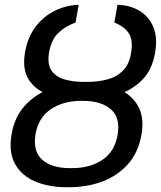

<svg xmlns="http://www.w3.org/2000/svg" viewBox="-20 -780 679 810"><path d="M332.5 -429.7H344.2Q420.4 -429.7 477.3 -405.8Q534.2 -381.8 561.8 -333.7Q589.4 -285.6 577.1 -213.4Q564.5 -138.2 520.8 -88.6Q477.1 -39.1 412.6 -14.6Q348.1 9.8 272 9.8H260.3Q185.5 9.8 128.4 -14.4Q71.3 -38.6 43.7 -87.9Q16.1 -137.2 28.8 -212.9Q41 -286.1 84.7 -334.2Q128.4 -382.3 193.1 -406.2Q257.8 -430.2 332.5 -429.7ZM332.5 -354.5H321.8Q245.1 -354 193.1 -318.4Q141.1 -282.7 129.4 -211.4Q118.7 -140.6 158.7 -105.7Q198.7 -70.8 273.4 -70.8H285.2Q359.9 -70.8 412.4 -106Q464.8 -141.1 476.6 -213.4Q487.8 -283.2 448 -318.6Q408.2 -354 332.5 -354.5ZM350.1 -434.6Q395 -434.6 433.8 -445.1Q472.7 -455.6 499.3 -482.7Q525.9 -509.8 533.2 -558.1Q542 -609.4 524.2 -638.2Q506.3 -667 462.4 -685.1L475.6 -759.8Q528.8 -758.3 568.6 -734.4Q608.4 -710.4 627 -665.8Q645.5 -621.1 634.3 -557.6Q622.1 -484.9 578.4 -441.4Q534.7 -397.9 471.4 -378.9Q408.2 -359.9 337.4 -359.9H316.9Q245.6 -359.9 188.7 -379.2Q131.8 -398.4 102.5 -442.1Q73.2 -485.8 85.4 -558.1Q96.2 -622.1 129.4 -666.3Q162.6 -710.4 210.2 -734.1Q257.8 -757.8 312 -759.8L298.8 -685.1Q252.9 -668 224.4 -639.4Q195.8 -610.8 187 -558.6Q178.7 -509.3 197.3 -482.4Q215.8 -455.6 251.7 -445.1Q287.6 -434.6 330.1 -434.6Z"/></svg>

Font: Inter 17pt
Style: Italic
Weight: 400
Italic angle: -9.3988°
Version: Version 4.001;git-66647c0bb